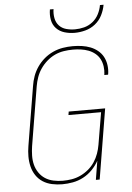

<svg xmlns="http://www.w3.org/2000/svg" viewBox="-62 -1001 725 1055"><g transform="rotate(-5 300.0 -473.5)"><path d="M238 8Q210 8 182 2Q154 -4 131.5 -18.5Q109 -33 94 -55.5Q79 -78 72.5 -105Q66 -132 66 -160.5Q66 -189 71 -218L125 -544Q129 -571 138.5 -597.5Q148 -624 164.5 -648Q181 -672 203.5 -691Q226 -710 252.5 -722Q279 -734 306.5 -738.5Q334 -743 361 -743Q387 -743 411.5 -739.5Q436 -736 458 -727.5Q480 -719 498.5 -704Q517 -689 528 -668.5Q539 -648 542.5 -623Q546 -598 542 -573L541 -570H520L521 -573Q524 -595 521 -617Q518 -639 508.5 -657.5Q499 -676 482.5 -689.5Q466 -703 446 -710.5Q426 -718 404.5 -721Q383 -724 360 -724Q335 -724 309.5 -720Q284 -716 260.5 -705Q237 -694 216.5 -676Q196 -658 181 -636Q166 -614 157.5 -589.5Q149 -565 145 -541L91 -215Q87 -189 86.5 -163Q86 -137 92 -113Q98 -89 112 -68.5Q126 -48 146 -35Q166 -22 191.5 -16.5Q217 -11 243 -11Q267 -11 292 -15Q317 -19 340.5 -30Q364 -41 384.5 -58Q405 -75 419.5 -97Q434 -119 442.5 -143Q451 -167 455 -191L485 -368H305L308 -387H509L445 0H424L441 -104Q426 -77 404 -54.5Q382 -32 354.5 -17.5Q327 -3 297 2.5Q267 8 238 8ZM379 -815Q350 -815 323 -823Q296 -831 277.5 -850.5Q259 -870 254 -898Q249 -926 254 -955H274Q270 -930 274.5 -905.5Q279 -881 294.5 -864Q310 -847 333.5 -840.5Q357 -834 382 -834Q407 -834 432.5 -840.5Q458 -847 479.5 -864Q501 -881 513.5 -905.5Q526 -930 530 -955H550Q545 -926 531 -898Q517 -870 492.5 -850.5Q468 -831 438 -823Q408 -815 379 -815Z"/></g></svg>

Font: Iosevka Thin Extended
Style: Italic
Weight: 100
Width: 7
Italic angle: -9°
Monospace: yes
Designer: Belleve Invis
Foundry: Belleve Invis
Version: Version 32.5.0; ttfautohint (v1.8.4)